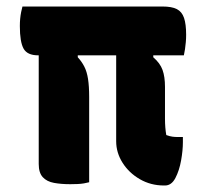

<svg xmlns="http://www.w3.org/2000/svg" viewBox="-20 -560 640 590"><path d="M49 -540H479Q508 -540 523.5 -532Q539 -524 545.5 -505Q552 -486 552 -453Q552 -442 551 -430.5Q550 -419 548.5 -409Q547 -399 545 -390H97Q64 -390 52.5 -410.5Q41 -431 41 -480Q41 -492 42 -502.5Q43 -513 45 -523Q47 -533 49 -540ZM99 -468H219V-384Q231 -371 239 -355.5Q247 -340 250.5 -317.5Q254 -295 254 -262Q254 -229 254 -196.5Q254 -164 254 -131Q254 -98 254 -65Q254 -32 254 0Q247 2 238 3.5Q229 5 218.5 5.5Q208 6 196 6Q168 6 146 2Q124 -2 111.5 -15.5Q99 -29 99 -56Q99 -107 99 -158.5Q99 -210 99 -262Q99 -314 99 -365.5Q99 -417 99 -468ZM542 -139Q542 -135 542 -131Q542 -127 542 -123Q542 -98 536.5 -67Q531 -36 519 -13Q507 10 487 10H484Q443 10 409.5 -9.5Q376 -29 356.5 -60Q337 -91 337 -126Q337 -169 337 -212Q337 -255 337 -297Q337 -339 337 -382Q337 -425 337 -468H451V-384Q472 -366 479.5 -345Q487 -324 487 -293Q487 -280 487 -267.5Q487 -255 487 -243Q487 -231 487 -219Q487 -207 487 -195Q487 -181 488 -168.5Q489 -156 491 -145Q502 -141 510 -140Q518 -139 525 -139Q528 -139 531 -139Q534 -139 537 -139Z"/></svg>

Font: Recursive Monospace Casual ExtraBold
Style: Regular
Weight: 800
Version: Version 1.047